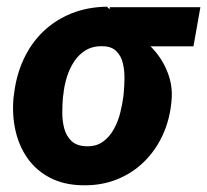

<svg xmlns="http://www.w3.org/2000/svg" viewBox="-20 -550 626 581"><path d="M21 -255.4 22.5 -265.6Q29.3 -323.2 51.8 -371.3Q74.2 -419.4 110.8 -454.6Q147.5 -489.7 196 -509.3Q244.6 -528.8 303.7 -529.8Q318.4 -515.6 327.9 -500.2Q337.4 -484.9 348.9 -470.9Q360.4 -457 380.4 -447.8Q417.5 -430.7 445.1 -399.7Q472.7 -368.7 487.5 -330.1Q502.4 -291.5 499.5 -251L498.5 -239.7Q493.2 -186 471.7 -139.9Q450.2 -93.8 415 -59.6Q379.9 -25.4 333 -6.8Q286.1 11.7 230.5 10.7Q173.3 9.8 131.6 -12Q89.8 -33.7 63.7 -70.6Q37.6 -107.4 26.9 -154.8Q16.1 -202.1 21 -255.4ZM171.9 -265.6 170.4 -255.4Q168.5 -233.4 168.5 -208.3Q168.5 -183.1 174.6 -160.6Q180.7 -138.2 196.3 -123.3Q211.9 -108.4 241.2 -107.4Q271 -106.4 291.3 -121.1Q311.5 -135.7 324.5 -159.2Q337.4 -182.6 344 -209.2Q350.6 -235.8 353.5 -259.8L354.5 -270Q356.4 -289.6 356.7 -313.2Q356.9 -336.9 351.8 -358.6Q346.7 -380.4 332.5 -394.8Q318.4 -409.2 292 -410.2Q262.2 -411.1 240.7 -398.7Q219.2 -386.2 204.8 -364.5Q190.4 -342.8 182.4 -316.9Q174.3 -291 171.9 -265.6ZM586.4 -528.3 565.4 -409.7H291.5L312.5 -528.3Z"/></svg>

Font: Roboto ExtraBold
Style: Italic
Weight: 800
Designer: Christian Robertson
Foundry: Google
Version: Version 3.009; 2024